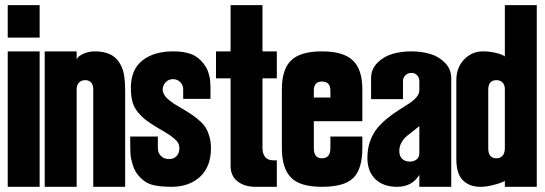

<svg xmlns="http://www.w3.org/2000/svg" viewBox="-20 -720 2099 740"><path d="M132.8 -575.2H9.8V-700.2H132.8ZM9.8 0V-522H132.8V0Z M152.3 0V-522H275.4V-488.8Q275.4 -499.5 297.1 -510.7Q318.8 -522 345.7 -522Q409.2 -522 436.5 -483.9Q452.1 -462.4 457.3 -435.1Q462.4 -407.7 462.4 -365.2V0H339.4V-376Q339.4 -392.6 331.3 -401.9Q323.2 -411.1 308.6 -411.1Q293.5 -411.1 284.4 -401.6Q275.4 -392.1 275.4 -376V0Z M588.4 -148.9Q588.4 -130.4 600.6 -118.7Q612.8 -106.9 631.3 -106.9Q649.9 -106.9 660.6 -118.4Q671.4 -129.9 671.4 -148.9Q671.4 -159.2 667 -168Q662.6 -176.8 651.6 -185.8Q640.6 -194.8 634.5 -199.2Q628.4 -203.6 611.8 -213.4Q595.2 -223.1 593.3 -224.1Q562.5 -242.2 544.9 -255.4Q527.3 -268.6 512 -286.9Q496.6 -305.2 490.5 -327.9Q484.4 -350.6 484.4 -381.8Q484.4 -451.7 528.6 -486.8Q572.8 -522 647.9 -522Q688 -522 716.1 -511.7Q744.1 -501.5 765.1 -474.1Q771.5 -465.8 776.1 -457.3Q780.8 -448.7 783.7 -438.5Q786.6 -428.2 788.3 -420.7Q790 -413.1 790.5 -400.4Q791 -387.7 791.3 -381.3Q791.5 -375 791.3 -360.1Q791 -345.2 791 -339.8V-338.9H686V-376Q686 -392.1 674.6 -403.6Q663.1 -415 647 -415Q629.9 -415 618.4 -402.8Q606.9 -390.6 606.9 -374Q606.9 -366.2 611.1 -358.4Q615.2 -350.6 620.1 -345Q625 -339.4 635 -331.5Q645 -323.7 650.4 -320.3Q655.8 -316.9 668.2 -309.6Q680.7 -302.2 683.1 -300.8Q707 -286.6 721.7 -276.6Q736.3 -266.6 751.5 -252.7Q766.6 -238.8 774.7 -224.6Q782.7 -210.4 787.8 -191.2Q793 -171.9 793 -147.9Q793 -77.6 751 -38.8Q709 0 641.1 0Q592.8 0 564.2 -8.5Q535.6 -17.1 513.2 -43.9Q498.5 -61.5 491.2 -85.7Q483.9 -109.9 482.9 -126.7Q481.9 -143.6 481.9 -175.8Q481.9 -177.7 481.9 -178.7Q481.9 -179.7 481.9 -181.2Q481.9 -182.6 481.9 -184.1V-193.8H588.4Z M812.5 -522H868.7V-700.2H991.7V-522H1046.9V-418H991.7V-149.9Q991.7 -127.4 1002 -114.7Q1012.2 -102.1 1032.7 -102.1H1046.9V0H964.8Q922.4 0 895.5 -21Q868.7 -42 868.7 -81.1V-418H812.5Z M1066.4 -376Q1066.4 -453.1 1102.3 -487.5Q1138.2 -522 1220.7 -522Q1303.2 -522 1339.8 -487.3Q1376.5 -452.6 1376.5 -376V-252.9H1189.5V-148.9Q1189.5 -109.9 1220.7 -109.9Q1253.4 -109.9 1253.4 -148.9V-193.8H1376.5V-148.9Q1376.5 -69.3 1342.3 -34.7Q1308.1 0 1220.7 0Q1135.7 0 1101.1 -36.1Q1066.4 -72.3 1066.4 -148.9ZM1189.5 -344.2H1253.4V-371.1Q1253.4 -405.8 1220.7 -405.8Q1189.5 -405.8 1189.5 -371.1Z M1533.2 -337.9H1410.2V-418Q1410.2 -453.1 1434.1 -477.5Q1458 -502 1491.9 -512Q1525.9 -522 1565.4 -522Q1605 -522 1638.4 -512Q1671.9 -502 1695.6 -477.5Q1719.2 -453.1 1719.2 -418V0H1596.2V-45.9Q1567.9 0 1510.3 0Q1457.5 0 1426.8 -29.5Q1396 -59.1 1396 -111.8Q1396 -147.5 1407 -177.5Q1418 -207.5 1435.8 -228Q1453.6 -248.5 1474.9 -265.6Q1496.1 -282.7 1517.3 -295.9Q1538.6 -309.1 1556.4 -320.8Q1574.2 -332.5 1585.2 -345.5Q1596.2 -358.4 1596.2 -372.1V-407.2Q1596.2 -421.4 1587.4 -430.2Q1578.6 -439 1565.4 -439Q1551.8 -439 1542.5 -429.9Q1533.2 -420.9 1533.2 -407.2ZM1519 -138.2Q1519 -117.7 1530.5 -107.4Q1542 -97.2 1558.1 -97.2Q1575.2 -97.2 1585.7 -105.5Q1596.2 -113.8 1596.2 -128.9V-233.9Q1586.9 -226.1 1567.9 -211.4Q1548.8 -196.8 1541.3 -189.7Q1533.7 -182.6 1526.4 -168.7Q1519 -154.8 1519 -138.2Z M1925.8 -376Q1925.8 -392.6 1917 -401.9Q1908.2 -411.1 1893.1 -411.1Q1877.9 -411.1 1869.9 -401.9Q1861.8 -392.6 1861.8 -376V-148.9Q1861.8 -109.9 1893.1 -109.9Q1908.2 -109.9 1917 -119.9Q1925.8 -129.9 1925.8 -148.9Q1925.8 -376 1925.8 -376ZM1925.8 -22.9Q1925.8 -22 1912.6 -16.6Q1899.4 -11.2 1875.7 -5.6Q1852.1 0 1831.1 0Q1789.6 0 1764.2 -24.9Q1738.8 -49.8 1738.8 -106.9Q1738.8 -411.1 1738.8 -411.1Q1738.8 -459.5 1768.8 -490.7Q1798.8 -522 1840.8 -522Q1865.2 -522 1886.2 -517.3Q1907.2 -512.7 1916.5 -508.1Q1925.8 -503.4 1925.8 -502Q1925.8 -502 1925.8 -700.2H2048.8V0H1925.8Z"/></svg>

Font: Quaderni
Style: Regular
Weight: 400
Designer: Romain Laurent, Daphné Lejeune, Alexandre D’Hubert
Foundry: ESAD Valence
Version: Version 1.000;FEAKit 1.0